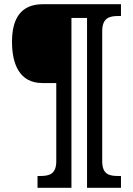

<svg xmlns="http://www.w3.org/2000/svg" viewBox="-20 -780 630 911"><path d="M158 111H319V-695H393V111H554V55H541C499 55 465 48 465 -15V-632C465 -695 499 -704 541 -704H554V-760H183C77 -760 37 -689 37 -582C37 -478 71 -386 181 -386H247V-15C247 48 212 55 170 55H158Z"/></svg>

Font: Noto Serif Bengali SemiCondensed ExtraBold
Style: Regular
Weight: 800
Width: 4
Designer: Juan Bruce, Universal Thirst, Indian Type Foundry and the Monotype Design Team.
Foundry: Monotype Imaging Inc.
Version: Version 2.003